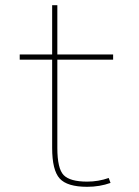

<svg xmlns="http://www.w3.org/2000/svg" viewBox="-20 -710 537 740"><path d="M399 -24 406 -5Q364 10 316 10Q239 10 210 -22Q181 -54 181 -140V-480H56V-500H181V-690H201V-500H416V-480H201V-140Q201 -60 225.5 -35Q250 -10 316 -10Q359 -10 399 -24Z"/></svg>

Font: M PLUS 1p Thin
Style: Regular
Weight: 250
Version: Version 1.062